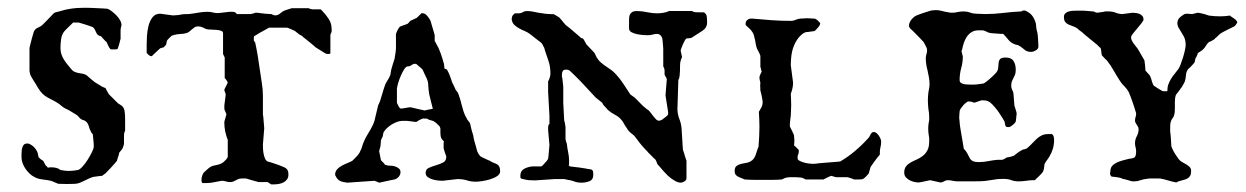

<svg xmlns="http://www.w3.org/2000/svg" viewBox="-20 -467 3218 496"><path d="M35.6 -69.3Q35.6 -73.7 36.1 -78.4Q36.6 -83 38.1 -87.2Q39.6 -91.3 42.2 -93.8Q44.9 -96.2 49.3 -96.2H53.2Q61.5 -93.3 67.6 -87.2Q73.7 -81.1 77.1 -72.8L79.6 -61Q80.6 -60.1 82.8 -57.9Q85 -55.7 86.4 -54.7L91.3 -51.8Q92.3 -50.8 94.7 -45.7Q97.2 -40.5 98.1 -39.6Q99.1 -39.1 101.1 -36.9Q103 -34.7 104 -33.7Q106.4 -34.7 109.1 -34.7Q111.8 -34.7 114.3 -34.7Q119.6 -34.7 125.7 -33.2Q131.8 -31.7 136.2 -27.8Q141.6 -26.9 147 -26.1Q152.3 -25.4 158.2 -25.4Q163.6 -25.4 169.4 -26.1Q175.3 -26.9 181.2 -27.8Q186 -28.8 193.1 -36.6Q200.2 -44.4 206.5 -54.4Q212.9 -64.5 217.5 -74Q222.2 -83.5 222.2 -87.9V-93.8Q222.2 -95.7 221.7 -99.9Q221.2 -104 220.9 -108.4Q220.7 -112.8 220.2 -116Q219.7 -119.1 219.7 -120.1Q218.8 -120.6 216.3 -124.3Q213.9 -127.9 213.9 -129.4Q211.9 -132.3 210.9 -136.2Q210 -140.1 208.5 -143.8Q207 -147.5 204.8 -150.4Q202.6 -153.3 198.7 -155.3Q197.8 -156.2 194.1 -157.2Q190.4 -158.2 190.4 -158.7Q189.5 -158.7 185.5 -162.6Q181.6 -166.5 181.2 -167.5Q180.2 -168.5 177.7 -170.2Q175.3 -171.9 172.4 -173.6Q169.4 -175.3 167 -176.8Q164.6 -178.2 163.1 -179.2Q162.6 -179.7 159.9 -181.2Q157.2 -182.6 154.3 -184.1Q151.4 -185.5 148.7 -186.8Q146 -188 145.5 -188.5Q144 -189.5 139.2 -193.1Q134.3 -196.8 133.8 -197.8Q123.5 -204.6 116 -208.3Q108.4 -211.9 102.1 -215.6Q95.7 -219.2 89.8 -224.9Q84 -230.5 77.1 -241.7Q75.7 -244.6 72.8 -249.3Q69.8 -253.9 66.9 -258.5Q64 -263.2 61.8 -267.1Q59.6 -271 59.1 -272Q58.6 -272.9 57.4 -277.3Q56.2 -281.7 56.2 -283.7V-342.8Q56.2 -343.3 57.1 -347.4Q58.1 -351.6 59.6 -357.4Q61 -363.3 62.7 -369.1Q64.5 -375 65.4 -378.4Q66.9 -385.3 69.1 -388.4Q71.3 -391.6 74.2 -393.6Q77.1 -395.5 80.8 -397Q84.5 -398.4 88.9 -401.9Q90.3 -403.3 94.7 -407.7Q99.1 -412.1 104 -417.2Q108.9 -422.4 113.3 -426.8Q117.7 -431.2 118.7 -432.6Q121.6 -435.1 127.9 -436.3Q134.3 -437.5 136.2 -438.5Q150.9 -442.9 164.6 -444.8Q178.2 -446.8 193.8 -446.8H208Q210.9 -446.8 218 -446.5Q225.1 -446.3 232.9 -445.8Q240.7 -445.3 247.8 -445.1Q254.9 -444.8 257.8 -444.3Q262.2 -442.9 268.3 -438.2Q274.4 -433.6 280.3 -427.7Q286.1 -421.9 290 -415Q293.9 -408.2 293.9 -401.9Q293.5 -401.4 292.5 -396.5Q291.5 -391.6 291.5 -390.1V-366.7Q291 -365.7 290.3 -362.5Q289.6 -359.4 288.6 -355.5Q287.6 -351.6 286.4 -347.9Q285.2 -344.2 284.7 -342.8Q284.2 -340.3 282 -339.8Q279.8 -339.4 277.3 -339.4H267.1Q264.6 -340.3 262.9 -343Q261.2 -345.7 259.8 -348.6Q258.3 -351.6 257.3 -354.2Q256.3 -356.9 255.4 -358.4Q254.4 -358.9 252.4 -360.8Q250.5 -362.8 248.3 -365.2Q246.1 -367.7 243.9 -369.9Q241.7 -372.1 240.7 -373.5Q240.2 -373.5 237.5 -374.3Q234.9 -375 234.4 -376Q231.4 -377.4 230 -380.1Q228.5 -382.8 227.3 -385.7Q226.1 -388.7 224.4 -391.6Q222.7 -394.5 219.7 -397Q217.8 -397.5 212.9 -399.4Q208 -401.4 202.1 -403.1Q196.3 -404.8 190.9 -406.5Q185.5 -408.2 183.6 -408.7H168.9Q167.5 -407.2 164.1 -404.1Q160.6 -400.9 156.7 -397Q152.8 -393.1 149.7 -389.9Q146.5 -386.7 145.5 -385.3Q139.2 -377 137.7 -364.7Q136.2 -352.5 136.2 -342.8Q136.2 -334.5 138.4 -327.6Q140.6 -320.8 144.3 -314.5Q147.9 -308.1 152.8 -302.2Q157.7 -296.4 163.1 -289.6Q167.5 -283.7 172.6 -281.5Q177.7 -279.3 183.3 -278.3Q189 -277.3 194.3 -276.4Q199.7 -275.4 204.6 -272Q205.1 -271.5 207.8 -269Q210.4 -266.6 213.4 -264.2Q216.3 -261.7 219 -259.5Q221.7 -257.3 222.2 -256.8Q223.1 -255.9 225.8 -254.2Q228.5 -252.4 231.4 -250.7Q234.4 -249 237.1 -247.3Q239.7 -245.6 240.7 -245.1Q241.7 -244.1 246.6 -241.9Q251.5 -239.7 252.9 -239.3Q252.9 -238.3 254.4 -235.8Q255.9 -233.4 261.2 -223.6L284.7 -200.2L293.9 -194.3Q300.8 -189 302 -179.2Q303.2 -169.4 303.2 -160.6V-129.4Q300.8 -125 300.5 -120.4Q300.3 -115.7 300.3 -111.3V-96.2Q300.3 -94.2 298.8 -89.8Q297.4 -85.4 296.9 -84.5Q296.9 -84 295.7 -82.3Q294.4 -80.6 293 -78.6Q291.5 -76.7 290 -75Q288.6 -73.2 288.1 -72.8Q287.6 -71.3 286.6 -66.4Q285.6 -61.5 284.7 -61L282.2 -51.8Q280.8 -49.8 276.6 -44.9Q272.5 -40 267.6 -34.9Q262.7 -29.8 258.5 -25.4Q254.4 -21 252.9 -19.5Q251.5 -18.1 248 -15.9Q244.6 -13.7 243.7 -12.7Q242.7 -12.7 239.7 -12.5Q236.8 -12.2 233.2 -11.7Q229.5 -11.2 226.3 -10.7Q223.1 -10.3 222.2 -10.3Q216.3 -8.8 210.4 -6.1Q204.6 -3.4 198.7 -0.5Q192.9 2.4 187 4.9Q181.2 7.3 174.8 7.8Q174.3 7.8 166 8.1Q157.7 8.3 152.3 8.3L130.4 7.8Q128.4 6.8 122.8 4.6Q117.2 2.4 115.7 1.5Q109.9 -0.5 103.8 -1.5Q97.7 -2.4 91.6 -3.2Q85.4 -3.9 79.6 -5.4Q73.7 -6.8 67.9 -10.3Q62 -13.2 56.2 -18.8Q50.3 -24.4 45.7 -31.2Q41 -38.1 38.3 -45.7Q35.6 -53.2 35.6 -60.1Z M604.5 -5.9Q599.1 -5.9 595.7 -4.4Q592.3 -2.9 589.1 -1.2Q585.9 0.5 582.5 2Q579.1 3.4 574.2 3.4Q568.8 3.4 563.7 1.7Q558.6 0 552.7 0Q541.5 2 532.2 3.9Q522.9 5.9 513.2 5.9H502.9Q501 3.4 500.7 1.7Q500.5 0 500.5 -2.4Q500.5 -6.8 502 -12Q503.4 -17.1 505.9 -20.5Q506.3 -21 508.1 -22.7Q509.8 -24.4 511.7 -26.1Q513.7 -27.8 515.6 -29.5Q517.6 -31.2 518.6 -32.2Q524.4 -37.1 529.8 -38.6Q535.2 -40 540.8 -41Q546.4 -42 552.2 -44.9Q558.1 -47.9 564.9 -55.7Q565.4 -56.6 566.9 -58.8Q568.4 -61 568.4 -61.5V-105.5Q564.5 -115.2 562 -126.5Q559.6 -137.7 559.6 -147.9V-152.8L564.9 -171.4Q564.9 -171.9 564.2 -173.8Q563.5 -175.8 562.3 -178.2Q561 -180.7 560.3 -182.9Q559.6 -185.1 559.6 -186V-195.3L563 -221.2Q563 -225.6 561.3 -228.8Q559.6 -231.9 559.6 -235.8L568.4 -253.4Q568.4 -254.4 565.4 -259.3Q562.5 -264.2 560.5 -265.1V-318.4L556.2 -327.6V-380.9Q556.2 -385.7 551 -387.5Q545.9 -389.2 538.8 -389.9Q531.7 -390.6 524.2 -390.6Q516.6 -390.6 512.2 -392.1Q511.2 -392.6 504.4 -395.8Q497.6 -398.9 492.2 -398.9Q486.3 -398.9 482.7 -396.5Q479 -394 475.6 -390.9Q472.2 -387.7 468.3 -384.8Q464.4 -381.8 459 -380.9Q458 -380.4 454.1 -379.9Q450.2 -379.4 445.8 -379.2Q441.4 -378.9 437.5 -378.4Q433.6 -377.9 433.1 -377.4Q432.1 -377.4 430.7 -377Q429.2 -376.5 427.7 -376L423.8 -375Q421.9 -373 417.2 -368.7Q412.6 -364.3 412.1 -363.3Q411.1 -361.8 410.2 -356.9Q409.2 -352.1 409.2 -351.6L402.8 -344.7L398.9 -343.8Q397.5 -343.3 396 -342.8Q394.5 -342.3 394 -342.3Q392.6 -341.3 389.6 -338.4Q386.7 -335.4 383.1 -332.3Q379.4 -329.1 376.5 -326.2Q373.5 -323.2 372.1 -321.8Q367.7 -321.8 364.5 -324.7Q361.3 -327.6 358.9 -330.1V-351.6Q358.9 -359.9 359.6 -373.3Q360.4 -386.7 363.5 -399.7Q366.7 -412.6 373.8 -422.1Q380.9 -431.6 394 -431.6L426.3 -427.2Q429.7 -427.2 435.1 -427.7Q440.4 -428.2 441.4 -428.2Q442.4 -428.2 447.3 -429.4Q452.1 -430.7 467.8 -430.7Q480 -432.1 492.2 -434.3Q504.4 -436.5 516.6 -436.5Q523.4 -436.5 529.8 -434.8Q536.1 -433.1 543.5 -433.1L573.2 -436.5H580.1Q583.5 -436.5 586.4 -435.5Q589.4 -434.6 591.8 -430.7H627.4Q627.9 -430.7 633.1 -431.9Q638.2 -433.1 639.2 -434.1H645Q647.9 -433.6 653.8 -432.9Q659.7 -432.1 665.3 -431.6Q670.9 -431.2 675.3 -430.9Q679.7 -430.7 680.7 -430.7L686.5 -428.2Q687.5 -427.7 688.5 -427.7Q689.5 -427.2 690.4 -427.2Q698.2 -427.2 703.9 -432.4Q709.5 -437.5 715.3 -439.9Q719.2 -440.9 726.1 -443.4Q732.9 -445.8 733.9 -445.8H777.8Q778.8 -444.8 782.2 -443.8Q785.6 -442.9 787.1 -442.9H808.1Q808.6 -442.9 810.3 -441.2Q812 -439.5 814.2 -437Q816.4 -434.6 818.6 -432.1Q820.8 -429.7 821.8 -428.2Q830.1 -418 833.5 -409.7Q836.9 -401.4 836.9 -386.7Q836.9 -385.7 835.7 -382.3Q834.5 -378.9 833.5 -377.4V-330.1Q833.5 -328.1 831.5 -327.9Q829.6 -327.6 828.1 -327.6Q825.2 -327.6 823.7 -327.9Q822.3 -328.1 818.8 -330.1L795.4 -344.7Q793.9 -346.2 789.3 -350.1Q784.7 -354 779.3 -358.4Q773.9 -362.8 769 -366.7Q764.2 -370.6 762.7 -371.6Q762.7 -372.6 758.8 -375Q754.9 -377.4 753.9 -377.4L742.2 -386.7Q740.7 -387.7 737.3 -389.2Q733.9 -390.6 730.7 -392.1Q727.5 -393.6 724.9 -394.5Q722.2 -395.5 721.7 -395.5H674.8Q673.8 -395 672.4 -394Q669.4 -392.1 668.9 -392.1Q666.5 -390.6 661.9 -388.2Q657.2 -385.7 652.6 -383.1Q647.9 -380.4 644 -377.9Q640.1 -375.5 639.2 -375Q636.7 -374 636.2 -372.6Q635.7 -371.1 635.7 -370.1V-363.3Q635.7 -361.8 637.2 -359.9Q638.2 -358.4 639.2 -357.4Q643.1 -339.4 645.8 -323Q648.4 -306.6 650.9 -289.1Q653.3 -271 656.2 -253.9Q659.2 -236.8 659.2 -218.8V-171.4Q659.7 -169.9 660.2 -164.8Q660.6 -159.7 661.1 -153.6Q661.6 -147.5 662.1 -142.1Q662.6 -136.7 662.6 -135.3L659.2 -93.8Q659.2 -89.8 659.4 -83.3Q659.7 -76.7 660.9 -70.1Q662.1 -63.5 664.6 -57.6Q667 -51.8 671.4 -49.8Q673.3 -49.3 678.5 -47.9Q683.6 -46.4 689.2 -44.4Q694.8 -42.5 699.7 -40.8Q704.6 -39.1 706.5 -38.1Q716.3 -34.7 720.7 -30.5Q725.1 -26.4 725.1 -16.1Q725.1 -8.8 721.7 -3.9Q718.3 1 712.9 3.9Q707.5 6.8 700.9 8.1Q694.3 9.3 688 9.3H680.7L671.4 3.4H648.4Q647 2.9 642.1 1.7Q637.2 0.5 631.6 -1.2Q626 -2.9 621.3 -4.2Q616.7 -5.4 615.7 -5.9Z M1132.8 -64Q1132.3 -64.5 1131.3 -67.1Q1130.4 -69.8 1129.4 -72.8Q1128.4 -75.7 1127.7 -78.1Q1127 -80.6 1127 -81.1Q1126 -82.5 1126 -85.2Q1126 -87.9 1126 -91.3Q1126 -94.2 1126 -97.2Q1126 -100.1 1127 -101.6Q1120.1 -107.9 1118.9 -113Q1117.7 -118.2 1117.7 -125V-135.3Q1117.7 -136.2 1116.7 -138.2Q1115.7 -140.1 1115.2 -141.1Q1113.8 -142.1 1109.6 -146.5Q1105.5 -150.9 1103 -151.9Q1099.1 -155.3 1093.3 -156.2Q1087.4 -157.2 1083 -160.6Q1082 -160.6 1078.4 -160.6Q1074.7 -160.6 1073.7 -161.1Q1070.3 -160.2 1065.7 -158Q1061 -155.8 1060.1 -154.8L1055.2 -151.9L1031.2 -154.8H1019.5Q1013.2 -154.8 1006.3 -152.3Q999.5 -149.9 992.9 -146Q986.3 -142.1 980.7 -137Q975.1 -131.8 971.7 -126.5Q970.7 -125.5 969.7 -120.6Q968.8 -115.7 968.8 -114.7Q967.8 -111.8 965.8 -108.6Q963.9 -105.5 963.9 -101.6L962.9 -89.4L959.5 -76.7L963.9 -54.2Q963.9 -53.2 965.3 -51.8Q966.8 -50.3 968.8 -48.3Q974.1 -43 974.1 -42Q974.1 -41.5 975.8 -41Q977.5 -40.5 979.5 -40Q981.4 -39.6 983.4 -39.3Q985.4 -39.1 985.8 -39.1Q988.8 -39.1 993.7 -38.6Q998.5 -38.1 1003.2 -36.1Q1007.8 -34.2 1011.2 -31Q1014.6 -27.8 1014.6 -22Q1014.6 -16.1 1010.3 -10.7Q1005.9 -5.4 999.5 -3.4Q997.1 -2.9 991.7 -2Q986.3 -1 980 0.5Q973.6 2 967.8 3.2Q961.9 4.4 959.5 4.9L947.8 0L877 4.9Q870.6 3.9 866 2.9Q861.3 2 857.7 0Q854 -2 851.3 -5.4Q848.6 -8.8 845.7 -15.1Q845.7 -23.9 850.8 -29.5Q856 -35.2 863.3 -39.1Q870.6 -43 878.4 -46.1Q886.2 -49.3 891.1 -52.2Q891.1 -53.2 892.3 -54Q893.6 -54.7 894.5 -55.7Q898.9 -60.1 904.1 -65.9Q909.2 -71.8 911.6 -78.6Q912.1 -79.1 913.1 -81.5Q914.1 -84 915 -86.9Q916 -89.8 916.7 -92.3Q917.5 -94.7 917.5 -95.2Q922.9 -109.4 930.2 -120.8Q937.5 -132.3 942.9 -143.6Q943.4 -144 944.3 -146.5Q945.3 -148.9 946.3 -151.9Q947.3 -154.8 948 -157.2Q948.7 -159.7 948.7 -160.6L957 -195.3Q957.5 -195.8 958.5 -198Q959.5 -200.2 960.4 -202.6Q961.4 -205.1 962.2 -207Q962.9 -209 962.9 -209.5L971.7 -238.3Q974.6 -249 979.2 -256.1Q983.9 -263.2 988.3 -272.9L990.7 -287.1Q991.7 -289.1 992.7 -293.7Q993.7 -298.3 994.1 -298.8L999.5 -315.9Q999.5 -317.9 1000.2 -321.3Q1001 -324.7 1001.5 -328.6Q1002 -332.5 1002.4 -336.2Q1002.9 -339.8 1002.9 -341.3V-378.4Q1002.9 -379.9 1004.2 -382.8Q1005.4 -385.7 1006.8 -388.9Q1008.3 -392.1 1010.3 -394.8Q1012.2 -397.5 1014.6 -398.9L1031.2 -404.8Q1032.7 -404.8 1035.9 -408.4Q1039.1 -412.1 1040 -413.1L1056.6 -420.9L1069.3 -433.1Q1077.6 -433.1 1083.3 -426.5Q1088.9 -419.9 1092.3 -413.1Q1092.8 -410.6 1094.5 -405.3Q1096.2 -399.9 1097.9 -393.8Q1099.6 -387.7 1101.3 -382.3Q1103 -377 1103 -375V-360.8Q1104 -359.9 1105 -357.9Q1106 -356 1106.4 -355Q1113.3 -343.8 1118.2 -329.8Q1123 -315.9 1127 -301.8Q1127.9 -292 1128.2 -290.5Q1128.4 -289.1 1129.4 -289.1Q1133.8 -289.1 1136 -284.9Q1138.2 -280.8 1140.6 -275.4L1146.5 -259.3Q1146.5 -257.8 1147.9 -254.6Q1149.4 -251.5 1151.4 -247.6Q1153.3 -243.7 1155 -240Q1156.7 -236.3 1157.2 -234.9Q1157.7 -234.4 1160.6 -230.5Q1162.1 -228.5 1163.1 -227.1Q1163.6 -226.1 1165 -221.9Q1166.5 -217.8 1168 -212.9Q1169.4 -208 1170.7 -203.9Q1171.9 -199.7 1171.9 -198.7Q1174.3 -189 1177.5 -179Q1180.7 -168.9 1186 -160.6Q1186 -159.2 1189.9 -154.5Q1193.8 -149.9 1194.3 -148.4L1197.3 -135.3Q1199.2 -127 1201.2 -121.6Q1203.1 -116.2 1203.6 -110.8Q1203.6 -109.4 1204.8 -105Q1206.1 -100.6 1207.5 -95.5Q1209 -90.3 1210.2 -86.2Q1211.4 -82 1211.4 -81.1Q1212.4 -75.7 1216.3 -69.3Q1220.2 -63 1224.1 -61.5Q1224.6 -61 1227.8 -59.6Q1231 -58.1 1234.6 -56.4Q1238.3 -54.7 1241.5 -53.2Q1244.6 -51.8 1245.1 -51.8Q1251 -47.9 1256.1 -46.1Q1261.2 -44.4 1264.6 -42.2Q1268.1 -40 1270 -36.1Q1272 -32.2 1272 -24.4Q1272 -17.1 1264.2 -12Q1256.3 -6.8 1245.8 -3.7Q1235.4 -0.5 1224.9 1Q1214.4 2.4 1209.5 2.4Q1196.8 2.4 1186.3 -1Q1175.8 -4.4 1161.6 -4.4L1123.5 0Q1118.7 0 1111.3 -0.7Q1104 -1.5 1096.9 -3.7Q1089.8 -5.9 1084.7 -9.8Q1079.6 -13.7 1079.6 -20.5Q1079.6 -29.8 1087.9 -33.4Q1096.2 -37.1 1106.2 -40Q1116.2 -43 1124.5 -47.1Q1132.8 -51.3 1132.8 -61.5ZM1040 -189.9Q1040.5 -189.9 1043.7 -189.2Q1046.9 -188.5 1051 -187.5Q1055.2 -186.5 1059.3 -185.5Q1063.5 -184.6 1065.9 -184.1L1077.1 -181.6Q1077.6 -182.1 1081.1 -182.6Q1084.5 -183.1 1088.4 -184.1L1098.1 -186L1088.9 -223.1Q1087.9 -227.5 1087.2 -235.1Q1086.4 -242.7 1086.4 -245.1Q1086.4 -251.5 1085.2 -256.1Q1084 -260.7 1082 -265.1Q1080.1 -269.5 1077.6 -274.2Q1075.2 -278.8 1072.8 -284.7Q1071.8 -288.1 1066.2 -292.5Q1060.5 -296.9 1056.6 -300.8Q1055.2 -302.2 1051.8 -302.2Q1047.4 -302.2 1043 -298.8Q1038.6 -295.4 1033.2 -295.4Q1028.8 -295.4 1024.2 -288.1Q1019.5 -280.8 1015.4 -271.2Q1011.2 -261.7 1008.5 -252.2Q1005.9 -242.7 1005.4 -238.3V-201.2Q1006.3 -199.7 1008.3 -195.3Q1010.3 -190.9 1011.2 -189.9Q1012.2 -189 1013.2 -187.7Q1014.2 -186.5 1016.1 -186.5Q1017.1 -186.5 1020.8 -187Q1024.4 -187.5 1028.3 -188.2Q1032.2 -189 1035.6 -189.5Q1039.1 -189.9 1040 -189.9Z M1362.3 -1Q1353.5 -1 1347.2 -1.5Q1340.8 -2 1331.1 -4.4Q1325.7 -5.4 1325 -6.8Q1324.2 -8.3 1324.2 -12.7Q1324.2 -25.4 1334 -30.8Q1343.8 -36.1 1355 -37.1H1378.4Q1379.4 -37.1 1383.8 -41.7Q1388.2 -46.4 1390.1 -48.8Q1391.6 -49.8 1393.8 -53.2Q1396 -56.6 1396 -57.6Q1396.5 -59.6 1397 -64.7Q1397.5 -69.8 1397.9 -75.4Q1398.4 -81.1 1398.9 -85.9Q1399.4 -90.8 1399.4 -92.8L1396 -130.9V-137.7Q1396 -140.1 1396.5 -142.6Q1397 -145 1399.4 -147V-168L1396 -229V-256.8Q1397.5 -258.8 1399.7 -265.1Q1401.9 -271.5 1401.9 -276.9Q1401.9 -293.9 1397.5 -307.9Q1393.1 -321.8 1387.7 -336.9Q1387.7 -337.9 1386.5 -341.8Q1385.3 -345.7 1384.3 -346.2Q1382.3 -350.6 1381.1 -352.8Q1379.9 -355 1376 -358.4Q1374.5 -359.4 1370.8 -362.1Q1367.2 -364.7 1363 -368.2Q1358.9 -371.6 1354.7 -374.8Q1350.6 -377.9 1348.6 -379.4Q1342.8 -383.8 1335.2 -387Q1327.6 -390.1 1320.6 -394Q1313.5 -397.9 1308.1 -403.3Q1302.7 -408.7 1301.8 -418Q1301.8 -418.9 1302.5 -422.1Q1303.2 -425.3 1304.2 -426.8Q1304.7 -427.7 1306.9 -429.7Q1309.1 -431.6 1310.1 -432.6H1321.8Q1327.1 -433.1 1331.3 -435.8Q1335.4 -438.5 1341.3 -438.5Q1351.6 -438.5 1361.6 -436Q1371.6 -433.6 1381.8 -432.6Q1382.8 -432.1 1387.2 -431.6Q1391.6 -431.2 1396.5 -430.9Q1401.4 -430.7 1405.8 -430.4Q1410.2 -430.2 1411.1 -430.2Q1412.1 -429.2 1418 -426Q1423.8 -422.9 1425.8 -420.9L1440.9 -402.8Q1451.2 -395 1460.7 -386.7Q1470.2 -378.4 1480 -370.1Q1480 -369.1 1482.4 -368.4Q1484.9 -367.7 1485.8 -367.7Q1486.3 -366.7 1487.3 -365.7Q1488.3 -364.7 1488.3 -364.3L1495.1 -352.1L1515.1 -331.1Q1516.1 -330.1 1518.3 -325.2Q1520.5 -320.3 1521 -319.3Q1526.4 -310.5 1532.7 -305.2Q1539.1 -299.8 1545.7 -295.4Q1552.2 -291 1558.8 -286.4Q1565.4 -281.7 1571.8 -274.4Q1583 -262.2 1590.3 -250.5Q1597.7 -238.8 1607.4 -224.6Q1607.4 -223.6 1608.6 -222.9Q1609.9 -222.2 1610.8 -221.2L1619.1 -215.3Q1620.6 -214.4 1624.3 -210.4Q1627.9 -206.5 1632.3 -202.1Q1636.7 -197.8 1640.6 -193.8Q1644.5 -189.9 1646 -189.5Q1647 -188 1650.4 -185.5Q1653.8 -183.1 1654.8 -182.6Q1657.7 -180.2 1661.1 -175.5Q1664.6 -170.9 1668 -166.5Q1671.4 -162.1 1674.8 -158.7Q1678.2 -155.3 1681.6 -155.3Q1687 -155.3 1691.2 -158.4Q1695.3 -161.6 1699.2 -164.6Q1704.6 -168.5 1705.3 -170.2Q1706.1 -171.9 1706.1 -176.8L1699.2 -220.7L1702.6 -262.7Q1702.6 -263.2 1701.7 -265.1Q1700.7 -267.1 1699.5 -269Q1698.2 -271 1697.5 -272.7Q1696.8 -274.4 1696.8 -274.4V-286.1Q1696.8 -287.6 1695.6 -291Q1694.3 -294.4 1693.4 -295.4V-340.3Q1693.4 -341.8 1693.1 -345.7Q1692.9 -349.6 1692.4 -354Q1691.9 -358.4 1691.7 -362.3Q1691.4 -366.2 1690.9 -367.7Q1689.9 -372.1 1686.3 -375.7Q1682.6 -379.4 1677.2 -379.4Q1671.9 -379.4 1666 -377.7Q1660.2 -376 1653.8 -376Q1650.4 -376 1642.3 -376.5Q1634.3 -377 1626 -378.7Q1617.7 -380.4 1611.3 -383.8Q1605 -387.2 1605 -393.6V-408.7Q1605 -414.6 1605.2 -420.2Q1605.5 -425.8 1607.4 -429.7Q1609.4 -433.6 1613.5 -436Q1617.7 -438.5 1625 -438.5Q1638.2 -438.5 1651.6 -435.5Q1665 -432.6 1677.2 -432.6Q1684.1 -432.6 1692.9 -433.8Q1701.7 -435.1 1708.5 -438.5H1767.6Q1771.5 -436 1776.4 -435.5Q1781.2 -435.1 1786.6 -435.1H1798.3Q1804.7 -431.6 1805.7 -425Q1806.6 -418.5 1806.6 -411.6V-408.7Q1806.6 -395.5 1794.9 -387.7L1767.6 -370.1Q1767.6 -369.6 1765.6 -369.1Q1763.7 -368.7 1761.2 -368.4Q1758.8 -368.2 1756.3 -367.9Q1753.9 -367.7 1753.4 -367.7Q1751.5 -366.7 1749 -362.3Q1746.6 -357.9 1744.1 -352.3Q1741.7 -346.7 1740 -342Q1738.3 -337.4 1738.3 -336.4L1741.7 -320.8Q1741.7 -320.3 1741.7 -318.6Q1741.7 -316.9 1740.7 -316.9Q1740.7 -315.9 1739.5 -313.5Q1738.3 -311 1738.3 -310.1Q1736.8 -304.7 1736.8 -297.9Q1736.8 -291 1736.6 -283.9Q1736.3 -276.9 1735.6 -270.5Q1734.9 -264.2 1732.4 -260.3L1730 -184.1Q1730.5 -170.9 1735.1 -159.4Q1739.7 -147.9 1740.7 -135.3L1744.1 -81.1Q1745.1 -76.7 1747.1 -71.8Q1749.5 -62.5 1753.4 -51.8V-6.8Q1753.4 -1.5 1748 1.7Q1742.7 4.9 1738.3 4.9Q1732.9 4.9 1727.1 2Q1721.2 -1 1715.3 -5.1Q1709.5 -9.3 1704.6 -13.9Q1699.7 -18.6 1696.8 -22Q1695.3 -23.4 1692.6 -26.6Q1689.9 -29.8 1687 -33.2Q1684.1 -36.6 1681.6 -39.3Q1679.2 -42 1678.2 -43Q1678.2 -43.9 1676 -49.1Q1673.8 -54.2 1673.3 -54.7Q1672.4 -55.2 1669.2 -58.3Q1666 -61.5 1662.4 -65.2Q1658.7 -68.8 1655.5 -72Q1652.3 -75.2 1651.9 -76.2Q1636.7 -91.3 1625 -107.9Q1619.6 -116.2 1613.3 -120.6Q1606.9 -125 1601.6 -131.8Q1601.6 -132.8 1599.1 -136.2Q1596.7 -139.6 1595.7 -141.1Q1595.2 -141.6 1594 -143.8Q1592.8 -146 1591.3 -148.4Q1589.8 -150.9 1588.6 -153.1Q1587.4 -155.3 1586.9 -155.3Q1580.1 -164.6 1569.3 -170.2Q1558.6 -175.8 1550.8 -182.6L1542.5 -191.9Q1541.5 -192.4 1538.8 -196Q1536.1 -199.7 1536.1 -201.2L1518.6 -215.3L1480 -256.8Q1478 -258.8 1473.9 -262.9Q1469.7 -267.1 1465.3 -271.5Q1460.9 -275.9 1457.3 -279.3Q1453.6 -282.7 1452.6 -283.7Q1450.2 -285.6 1448 -286.4Q1445.8 -287.1 1441.9 -287.1Q1436 -287.1 1433.8 -283.4Q1431.6 -279.8 1431.6 -274.4Q1431.6 -273.4 1431.6 -269.8Q1431.6 -266.1 1432.6 -266.1L1435.1 -242.7V-201.2L1437.5 -155.3Q1438 -155.3 1438.5 -152.8Q1439 -150.4 1439.5 -147.5Q1439.9 -144.5 1440.4 -141.8Q1440.9 -139.2 1440.9 -138.7V-107.9Q1440.9 -107.4 1442.1 -102.3Q1443.4 -97.2 1444.3 -96.2Q1445.3 -85 1447.8 -73.5Q1450.2 -62 1450.2 -50.8Q1450.2 -48.3 1450.2 -45.2Q1450.2 -42 1449.2 -39.6L1452.6 -37.1Q1455.6 -36.6 1462.4 -35.9Q1469.2 -35.2 1476.8 -34.2Q1484.4 -33.2 1491 -32Q1497.6 -30.8 1500 -30.3Q1508.8 -29.8 1510.7 -26.9Q1512.7 -23.9 1512.7 -16.1Q1512.7 -2.9 1502.9 1Q1493.2 4.9 1482.4 4.9Q1477.1 4.9 1473.4 4.4Q1469.7 3.9 1466.8 2.9Q1463.9 2 1460.7 0.7Q1457.5 -0.5 1452.6 -1.5Q1450.2 -1.5 1444.6 -2.9Q1439 -4.4 1437.5 -4.4H1413.1Z M1877.9 -25.4Q1877.9 -34.2 1882.3 -37.8Q1886.7 -41.5 1893.1 -43.2Q1899.4 -44.9 1906.2 -45.9Q1913.1 -46.9 1918.5 -49.8Q1923.8 -52.7 1927 -57.1Q1930.2 -61.5 1932.1 -66.7Q1934.1 -71.8 1935.5 -77.1Q1937 -82.5 1939.5 -87.9Q1940.4 -101.1 1941.2 -114Q1941.9 -127 1941.9 -140.1Q1941.9 -149.9 1941.4 -159.2Q1940.9 -168.5 1940.4 -178.2Q1943.4 -182.6 1946.8 -189.2Q1950.2 -195.8 1950.2 -203.6Q1950.2 -205.1 1949.5 -209.5Q1948.7 -213.9 1947.8 -218.8Q1946.8 -223.6 1945.8 -227.8Q1944.8 -231.9 1944.3 -232.9Q1944.3 -233.9 1944.1 -238.5Q1943.8 -243.2 1943.8 -247.6Q1943.8 -249.5 1944.1 -251Q1944.3 -252.4 1944.3 -253.4Q1944.3 -254.4 1943.1 -258.5Q1941.9 -262.7 1941.9 -267.6Q1941.9 -269 1943.8 -273.9Q1945.8 -278.8 1947.8 -282.2Q1946.8 -283.2 1946 -288.1Q1945.3 -293 1944.3 -293.9V-322.8Q1944.3 -323.7 1943.1 -326.4Q1941.9 -329.1 1940.4 -332Q1939 -335 1937.7 -337.4Q1936.5 -339.8 1936 -340.3Q1933.6 -346.2 1932.6 -352.3Q1931.6 -358.4 1930.4 -364.3Q1929.2 -370.1 1927.5 -376Q1925.8 -381.8 1921.9 -386.7Q1920.4 -389.2 1914.8 -394.5Q1909.2 -399.9 1907.2 -401.4Q1906.2 -401.9 1906.2 -403.6Q1906.2 -405.3 1906.2 -406.2Q1906.2 -411.6 1910.4 -415.3Q1914.6 -418.9 1919.9 -418.9H1924.3Q1949.7 -416.5 1973.6 -414.8Q1997.6 -413.1 2023.9 -413.1Q2029.3 -413.1 2034.7 -415.5Q2040 -418 2046.9 -418.9L2065.4 -419.9L2084 -418.9Q2085.9 -418.9 2090.1 -416Q2094.2 -413.1 2095.7 -410.6L2099.1 -407.2Q2099.1 -406.2 2097.9 -403.1Q2096.7 -399.9 2095.7 -398.9Q2093.8 -396.5 2089.8 -392.1Q2085.9 -387.7 2084 -386.7Q2083 -386.7 2080.1 -386.2Q2077.1 -385.7 2073.7 -385.3Q2070.3 -384.8 2067.4 -384.5Q2064.5 -384.3 2063.5 -384.3Q2056.6 -382.8 2050.3 -377.2Q2043.9 -371.6 2039.1 -364.3Q2034.2 -356.9 2031 -348.9Q2027.8 -340.8 2026.4 -334.5Q2024.4 -325.7 2023.7 -316.4Q2022.9 -307.1 2022.9 -298.3L2028.8 -253.4Q2028.8 -245.6 2027.1 -238.5Q2025.4 -231.4 2022.9 -224.6Q2022.9 -221.7 2023.4 -213.6Q2023.9 -205.6 2023.9 -196.8Q2023.9 -188 2023.4 -180.2Q2022.9 -172.4 2022.9 -168.9Q2022.9 -168.5 2022.5 -165.5Q2022 -162.6 2021.7 -159.2Q2021.5 -155.8 2021 -152.6Q2020.5 -149.4 2020.5 -148.4V-140.1Q2021 -139.2 2022.7 -136Q2024.4 -132.8 2026.1 -128.9Q2027.8 -125 2029.5 -121.6Q2031.2 -118.2 2031.2 -116.7Q2031.2 -114.7 2031.7 -110.8Q2032.2 -106.9 2032.2 -103Q2032.2 -98.6 2031.7 -95.5Q2031.2 -92.3 2031.2 -91.3Q2033.7 -89.8 2038.1 -85.2Q2042.5 -80.6 2043.5 -79.6V-75.2Q2043.5 -72.8 2043 -70.8Q2042.5 -68.8 2041.5 -66.9Q2040.5 -64.5 2040.5 -62.5Q2040.5 -60.5 2040.5 -58.1Q2040.5 -54.2 2045.2 -51.8Q2049.8 -49.3 2056.2 -47.4Q2062.5 -45.4 2068.6 -44.7Q2074.7 -43.9 2077.1 -43.9H2084Q2087.4 -44.4 2097.2 -45.4Q2106.9 -46.4 2117.4 -47.1Q2127.9 -47.9 2137.5 -48.6Q2147 -49.3 2150.4 -49.8Q2171.4 -62 2189.9 -77.9Q2208.5 -93.8 2224.1 -111.3Q2225.6 -112.8 2226.8 -115.5Q2228 -118.2 2229.2 -120.4Q2230.5 -122.6 2232.4 -124.3Q2234.4 -126 2237.8 -126Q2240.7 -126 2244.1 -123.3Q2247.6 -120.6 2250.2 -116.7Q2252.9 -112.8 2254.6 -108.6Q2256.3 -104.5 2256.3 -101.6Q2256.3 -93.3 2254.6 -86.9Q2252.9 -80.6 2252.9 -72.8V-67.4Q2251.5 -65.9 2247.8 -61.5Q2244.1 -57.1 2240.5 -52Q2236.8 -46.9 2233.6 -42.2Q2230.5 -37.6 2229 -35.6L2224.1 -18.6Q2223.1 -17.6 2218.8 -12.7Q2214.4 -7.8 2212.4 -6.8Q2210 -4.4 2206.8 -3.9Q2203.6 -3.4 2200.2 -3.4H2186Q2185.5 -3.9 2183.1 -4.9Q2180.7 -5.9 2177.7 -6.8Q2174.8 -7.8 2172.1 -8.5Q2169.4 -9.3 2168.5 -9.3H2139.6Q2138.2 -9.3 2133.3 -11Q2128.4 -12.7 2127.9 -12.7Q2127 -12.7 2123.8 -11.5Q2120.6 -10.3 2119.1 -9.3Q2117.2 -8.3 2113 -6.3Q2108.9 -4.4 2107.4 -3.4H2061Q2054.7 -7.8 2047.4 -8.5Q2040 -9.3 2033.2 -9.3H2022.9Q2017.6 -9.3 2012.2 -8.3Q2006.8 -7.3 2000 -3.4Q1988.3 -2.4 1976.3 -2.4Q1964.4 -2.4 1952.1 -2.4Q1939.9 -2.4 1928 -2.4Q1916 -2.4 1903.8 -3.4L1889.6 -9.3Q1883.8 -11.7 1880.9 -15.1Q1877.9 -18.6 1877.9 -25.4Z M2315.9 -21Q2315.9 -31.2 2320.8 -37.4Q2325.7 -43.5 2332.8 -47.4Q2339.8 -51.3 2348.1 -54.9Q2356.4 -58.6 2363.5 -64Q2370.6 -69.3 2375.5 -78.1Q2380.4 -86.9 2380.4 -101.6Q2380.4 -105.5 2380.4 -109.1Q2380.4 -112.8 2379.4 -116.7Q2377.9 -125.5 2377.9 -135.3Q2377.9 -143.1 2379.4 -151.4Q2380.4 -155.3 2380.4 -158.4Q2380.4 -161.6 2380.4 -165.5Q2380.4 -170.9 2379.9 -175.3Q2379.4 -179.7 2378.4 -185.1Q2377.9 -190.4 2377.4 -196.3Q2377 -202.1 2377 -208Q2377 -213.4 2377.4 -218.5Q2377.9 -223.6 2378.4 -229Q2379.4 -234.4 2380.4 -239.5Q2381.3 -244.6 2381.3 -250Q2381.3 -258.8 2379.6 -267.8Q2377.9 -276.9 2376 -285.6Q2374 -293 2372.8 -301Q2371.6 -309.1 2371.6 -316.9Q2371.6 -319.8 2372.1 -322.5Q2372.6 -325.2 2373.5 -327.6Q2375 -332.5 2375 -337.9Q2375 -338.4 2374.8 -338.6Q2374.5 -338.9 2374.5 -339.8V-341.3Q2374 -342.8 2372.8 -345.5Q2371.6 -348.1 2370.1 -350.8Q2368.7 -353.5 2367.4 -356Q2366.2 -358.4 2365.7 -358.9Q2363.8 -360.8 2358.9 -366Q2354 -371.1 2348.6 -376.7Q2343.3 -382.3 2338.1 -387.2Q2333 -392.1 2331.1 -393.6Q2330.6 -394.5 2329.3 -396.5Q2328.1 -398.4 2328.1 -399.4Q2328.1 -409.2 2335.4 -417.5Q2342.8 -425.8 2350.6 -428.2Q2354 -429.7 2359.6 -431.6Q2365.2 -433.6 2370.8 -435.3Q2376.5 -437 2380.9 -438.5Q2385.3 -439.9 2386.2 -439.9Q2387.2 -439.9 2391.1 -440.4Q2395 -440.9 2397 -440.9Q2403.8 -440.9 2409.9 -439.5Q2416 -438 2422.4 -436.5Q2426.3 -436 2430.7 -435.1Q2435.1 -434.1 2439.5 -434.1Q2443.8 -434.1 2447.3 -434.6Q2450.7 -435.1 2454.6 -436Q2458 -436.5 2461.4 -437Q2464.8 -437.5 2468.8 -437.5Q2478 -437.5 2485.8 -434.6Q2493.7 -431.6 2502 -431.6Q2502.4 -431.6 2505.4 -431.4Q2508.3 -431.2 2512 -431.2Q2515.6 -431.2 2519.3 -430.9Q2522.9 -430.7 2525.4 -430.7Q2548.8 -430.7 2572 -433.6Q2595.2 -436.5 2618.7 -437.5Q2621.1 -439.5 2622.8 -439.7Q2624.5 -439.9 2627.9 -439.9Q2640.6 -434.6 2647 -425.8Q2653.3 -417 2656.2 -405.3Q2656.2 -404.3 2656.5 -401.4Q2656.7 -398.4 2657.2 -395Q2657.7 -391.6 2658.2 -388.7Q2658.7 -385.7 2659.2 -385.3Q2659.2 -384.8 2659.7 -383.5Q2660.2 -382.3 2660.6 -378.2Q2661.1 -374 2661.6 -366.7Q2662.1 -359.4 2662.6 -347.2Q2662.6 -340.8 2656 -336.9Q2649.4 -333 2644 -333Q2638.7 -333 2635.3 -334Q2631.8 -335 2628.9 -336.9Q2626 -338.9 2623 -341.6Q2620.1 -344.2 2615.7 -347.2Q2615.2 -347.2 2613 -348.4Q2610.8 -349.6 2609.9 -350.6Q2609.4 -350.6 2605.5 -351.3Q2601.6 -352.1 2600.6 -353Q2590.8 -356.9 2585.2 -364Q2579.6 -371.1 2571.8 -379.4Q2569.3 -379.4 2564.2 -379.6Q2559.1 -379.9 2553 -380.4Q2546.9 -380.9 2541.5 -381.3Q2536.1 -381.8 2534.2 -382.8Q2533.2 -382.8 2528.3 -385.3Q2523.4 -387.7 2522 -387.7Q2521.5 -388.7 2516.4 -388.7Q2511.2 -388.7 2508.8 -388.7Q2499 -388.7 2492.2 -385.3Q2485.4 -381.8 2480.5 -376Q2475.6 -370.1 2472.4 -362.5Q2469.2 -355 2467.3 -347.2Q2467.3 -346.2 2466.1 -341.3Q2464.8 -336.4 2463.9 -334.5Q2463.9 -333.5 2464.6 -331.8Q2465.3 -330.1 2467.3 -320.8Q2467.3 -305.7 2463.1 -290.8Q2459 -275.9 2459 -260.3Q2459 -255.9 2461.9 -253.4Q2464.8 -251 2469 -250Q2473.1 -249 2477.8 -248.8Q2482.4 -248.5 2485.8 -248.5H2497.1Q2499.5 -248.5 2503.7 -249Q2507.8 -249.5 2511.7 -250Q2515.6 -250.5 2518.8 -251Q2522 -251.5 2522 -252Q2522.5 -252 2524.9 -253.7Q2527.3 -255.4 2530 -257.6Q2532.7 -259.8 2535.6 -262.2Q2538.6 -264.6 2540 -266.1Q2541.5 -267.6 2543.7 -269.5Q2545.9 -271.5 2548.1 -273.7Q2550.3 -275.9 2552 -277.8Q2553.7 -279.8 2554.2 -280.3Q2558.6 -286.1 2558.8 -293Q2559.1 -299.8 2559.8 -305.4Q2560.5 -311 2564 -314.7Q2567.4 -318.4 2578.1 -318.4Q2592.3 -318.4 2598.1 -309.6Q2604 -300.8 2604 -287.1Q2604 -278.8 2602.1 -273.9Q2600.1 -269 2597.9 -265.1Q2595.7 -261.2 2594 -256.8Q2592.3 -252.4 2592.3 -245.6Q2592.3 -239.3 2594.7 -235.1Q2597.2 -231 2598.1 -225.6L2600.6 -193.4Q2601.1 -192.9 2601.8 -190.4Q2602.5 -188 2603.5 -184.8Q2604.5 -181.6 2605.5 -178.5Q2606.4 -175.3 2606.4 -173.3Q2606 -170.9 2605.7 -167.5Q2605.5 -164.1 2605 -160.6Q2604.5 -156.7 2604 -152.8Q2603.5 -151.4 2601.6 -149.2Q2599.6 -147 2596.9 -144.8Q2594.2 -142.6 2591.3 -140.6Q2588.4 -138.7 2586.4 -138.7Q2584.5 -138.7 2581.5 -138.9Q2578.6 -139.2 2578.1 -141.1Q2577.1 -142.1 2576.2 -147Q2575.2 -151.9 2575.2 -152.8Q2572.8 -157.2 2568.8 -163.6Q2564.9 -169.9 2560.1 -177Q2555.2 -184.1 2549.3 -190.9Q2543.5 -197.8 2537.6 -202.6Q2532.2 -206.5 2526.1 -207.3Q2520 -208 2516.1 -208L2497.1 -201.7Q2496.1 -201.7 2492.4 -203.1Q2488.8 -204.6 2487.3 -204.6H2485.4Q2484.4 -204.6 2483.9 -204.8Q2483.4 -205.1 2482.4 -205.1Q2480 -205.1 2476.1 -202.1Q2472.2 -199.2 2468.5 -195.1Q2464.8 -190.9 2461.9 -186.5Q2459 -182.1 2459 -179.2Q2459 -178.2 2458.5 -173.1Q2458 -168 2458 -164.6Q2458 -163.6 2458 -161.6Q2458 -159.7 2458.5 -157.7Q2458.5 -155.8 2459 -152.8Q2459 -148.9 2460.4 -138.9Q2461.9 -128.9 2463.9 -117.9Q2465.8 -106.9 2467.5 -96.9Q2469.2 -86.9 2469.7 -83Q2476.6 -75.7 2479.5 -69.6Q2482.4 -63.5 2485.1 -58.6Q2487.8 -53.7 2492.9 -51Q2498 -48.3 2509.3 -48.3Q2521.5 -48.3 2533.4 -50.8Q2545.4 -53.2 2557.6 -54.2H2569.3Q2570.3 -54.2 2575 -56.6Q2579.6 -59.1 2580.6 -60.1L2592.3 -62.5Q2594.2 -63.5 2597.4 -64.2Q2600.6 -64.9 2600.6 -65.9Q2602.1 -66.9 2607.9 -71.5Q2613.8 -76.2 2615.7 -76.7Q2620.6 -80.6 2626 -81.3Q2631.3 -82 2635.3 -85.9Q2641.1 -90.8 2646.7 -96.9Q2652.3 -103 2658.2 -108.4Q2664.1 -113.8 2671.1 -117.2Q2678.2 -120.6 2687 -120.6H2697.3Q2701.2 -118.2 2702.1 -113.8Q2703.1 -109.4 2703.1 -105Q2703.1 -82.5 2690.9 -62.5Q2690.9 -62 2689.2 -59.6Q2687.5 -57.1 2685.3 -54.2Q2683.1 -51.3 2681.4 -48.6Q2679.7 -45.9 2679.2 -44.9Q2678.7 -44.4 2678.2 -42Q2677.7 -39.6 2677.5 -36.6Q2677.2 -33.7 2676.8 -31Q2676.3 -28.3 2675.8 -27.8Q2675.8 -26.9 2675 -24.9Q2674.3 -22.9 2673.3 -22Q2672.4 -20.5 2669.7 -17.6Q2667 -14.6 2663.6 -11.5Q2660.2 -8.3 2657.2 -5.4Q2654.3 -2.4 2653.3 -1.5H2648.9Q2640.1 -1.5 2631.3 0Q2621.1 1.5 2610.8 1.5Q2600.6 1.5 2592.3 -1.7Q2584 -4.9 2571.8 -4.9Q2569.3 -4.9 2564 -4.6Q2558.6 -4.4 2557.6 -4.4L2534.7 -1Q2523.9 1 2512.7 1.2Q2501.5 1.5 2490.2 1.5H2454.6Q2446.8 1.5 2440.9 0Q2435.1 -1.5 2428.2 -1.5Q2423.3 -1.5 2418.7 1.5Q2414.1 4.4 2409.7 4.4L2382.8 -1.5Q2382.3 -1.5 2378.9 -0.7Q2375.5 0 2371.1 1Q2366.7 2 2361.8 2.9Q2356.9 3.9 2354 4.4Q2348.1 4.4 2341.6 2.9Q2335 1.5 2329.3 -1.7Q2323.7 -4.9 2319.8 -9.5Q2315.9 -14.2 2315.9 -21Z M2963.4 -5.9Q2960.9 -5.9 2957.5 -5.9Q2954.1 -5.9 2950.9 -5.9Q2947.8 -5.9 2945.3 -5.6Q2942.9 -5.4 2942.4 -4.9Q2934.6 -4.4 2926.5 -1.5Q2918.5 1.5 2910.2 1.5H2905.3Q2904.3 1.5 2900.9 0.5Q2897.5 -0.5 2893.6 -1.7Q2889.6 -2.9 2885.7 -3.9Q2881.8 -4.9 2879.9 -4.9Q2879.9 -5.9 2875.7 -7.1Q2871.6 -8.3 2870.6 -8.3Q2869.6 -8.8 2866.9 -9Q2864.3 -9.3 2860.8 -9.8Q2857.4 -10.3 2854.7 -10.5Q2852.1 -10.7 2852.1 -10.7Q2847.7 -13.2 2847.7 -19.5Q2847.7 -21.5 2848.1 -22.9Q2848.6 -24.4 2848.6 -25.4Q2848.6 -33.7 2853.8 -39.1Q2858.9 -44.4 2866.2 -47.6Q2873.5 -50.8 2881.8 -53Q2890.1 -55.2 2896 -56.6Q2906.7 -57.6 2910.9 -60.5Q2915 -63.5 2915 -76.7Q2915 -81.5 2913.6 -86.4Q2912.1 -91.3 2912.1 -97.2Q2912.1 -106.4 2916.7 -115Q2921.4 -123.5 2921.4 -133.3Q2921.4 -136.7 2919.9 -139.4Q2918.5 -142.1 2916.7 -144.5Q2915 -147 2913.6 -149.7Q2912.1 -152.3 2912.1 -156.2Q2912.1 -160.2 2913.6 -164.6Q2915 -168.9 2915 -173.8V-174.8Q2914.6 -175.8 2914.6 -175.8Q2913.1 -181.2 2910.9 -188Q2908.7 -194.8 2906.2 -202.1Q2903.8 -209.5 2901.1 -216.3Q2898.4 -223.1 2896 -229Q2891.6 -237.3 2885 -243.7Q2878.4 -250 2874 -256.8Q2864.7 -271 2856.9 -284.9Q2849.1 -298.8 2839.4 -311Q2838.4 -311.5 2836.4 -313.5Q2834.5 -315.4 2832.5 -317.6Q2830.6 -319.8 2828.9 -321.5Q2827.1 -323.2 2826.7 -323.7Q2826.2 -324.7 2825.7 -327.6Q2825.2 -330.6 2825 -333.7Q2824.7 -336.9 2824.2 -339.6Q2823.7 -342.3 2823.2 -342.8Q2821.3 -344.2 2819.3 -346.2L2814 -351.6Q2812.5 -353 2807.1 -357.2Q2801.8 -361.3 2795.7 -366.5Q2789.6 -371.6 2783.9 -376.2Q2778.3 -380.9 2775.9 -383.3Q2774.9 -384.3 2770 -387.7Q2765.1 -391.1 2763.2 -393.6Q2757.3 -397.5 2751.2 -399.4Q2745.1 -401.4 2740 -403.8Q2734.9 -406.2 2731.7 -410.4Q2728.5 -414.6 2728.5 -423.3Q2728.5 -429.2 2732.2 -432.6Q2735.8 -436 2741.2 -437.5Q2746.6 -439 2753.2 -439.2Q2759.8 -439.5 2765.1 -439.5H2775.9Q2777.8 -439.5 2782.2 -439.2Q2786.6 -439 2791.5 -438.5Q2796.4 -438 2800.5 -437.7Q2804.7 -437.5 2805.7 -437.5Q2806.2 -436.5 2809.6 -435.3Q2813 -434.1 2814 -434.1Q2814.5 -434.1 2817.6 -434.6Q2820.8 -435.1 2824.5 -435.5Q2828.1 -436 2831.3 -436.5Q2834.5 -437 2835 -437.5H2844.2Q2854 -437.5 2862.5 -434.1Q2871.1 -430.7 2879.9 -430.7L2905.8 -434.1Q2910.2 -434.1 2915.3 -433.3Q2920.4 -432.6 2924.6 -430.7Q2928.7 -428.7 2931.4 -425.3Q2934.1 -421.9 2934.1 -416.5Q2934.1 -413.6 2929 -407.2Q2923.8 -400.9 2918 -393.8Q2912.1 -386.7 2907 -380.4Q2901.9 -374 2901.9 -370.6Q2901.9 -366.2 2904.1 -362.1Q2906.2 -357.9 2909.2 -353.8Q2912.1 -349.6 2915.3 -345.9Q2918.5 -342.3 2920.4 -338.9L2936.5 -311Q2936.5 -310.1 2937 -306.6Q2937.5 -303.2 2938 -298.8Q2938.5 -294.4 2938.7 -290.3Q2939 -286.1 2939 -284.7L2949.7 -272.9Q2952.6 -268.1 2953.9 -263.4Q2955.1 -258.8 2956.3 -254.9Q2957.5 -251 2959.2 -247.8Q2960.9 -244.6 2965.3 -242.7Q2966.3 -241.7 2969.2 -240Q2972.2 -238.3 2975.1 -236.3Q2978 -234.4 2980.5 -233.2Q2982.9 -231.9 2983.9 -231.4H2995.6Q2995.6 -241.7 2998.3 -249Q3001 -256.3 3004.9 -262.9Q3008.8 -269.5 3013.9 -275.6Q3019 -281.7 3024.4 -289.1Q3026.9 -292.5 3030 -300.8Q3033.2 -309.1 3036.1 -318.6Q3039.1 -328.1 3041 -337.2Q3043 -346.2 3043 -351.6Q3043 -364.7 3037.1 -374.8Q3031.2 -384.8 3024.4 -396Q3023.4 -397.5 3022.5 -400.9Q3021.5 -404.3 3021.5 -405.3Q3021.5 -413.6 3024.7 -418.2Q3027.8 -422.9 3034.2 -426.8Q3037.6 -429.7 3040.3 -430.7Q3043 -431.6 3046.4 -431.6L3059.6 -430.7Q3060.1 -430.7 3062.3 -431.2Q3064.5 -431.6 3066.9 -432.4Q3069.3 -433.1 3071.8 -433.6Q3074.2 -434.1 3074.7 -434.1Q3075.7 -434.1 3081.8 -432.9Q3087.9 -431.6 3090.8 -430.7Q3091.3 -430.7 3093 -430.2Q3094.7 -429.7 3097.2 -428.7L3103 -426.8Q3109.9 -425.8 3117.2 -425.3Q3124.5 -424.8 3131.3 -424.8Q3138.2 -424.8 3144.5 -425.3Q3150.9 -425.8 3157.7 -426.8Q3159.2 -424.8 3162.4 -422.9Q3165.5 -420.9 3168.7 -418.7Q3171.9 -416.5 3174.1 -413.8Q3176.3 -411.1 3176.3 -408.2Q3175.3 -407.2 3174.3 -405.8Q3172.4 -402.8 3171.9 -401.9L3169.4 -399.4Q3168 -398.4 3162.4 -395.8Q3156.7 -393.1 3150.4 -389.9Q3144 -386.7 3138.7 -383.8Q3133.3 -380.9 3132.3 -379.9Q3131.8 -379.9 3129.9 -377.9Q3127.9 -376 3125.7 -373.8Q3123.5 -371.6 3121.3 -369.6Q3119.1 -367.7 3118.7 -367.7Q3118.7 -366.7 3116.5 -365.2Q3114.3 -363.8 3111.6 -362.3Q3108.9 -360.8 3106.4 -359.6Q3104 -358.4 3103 -358.4Q3097.7 -353.5 3095 -348.4Q3092.3 -343.3 3087.4 -338.9Q3086.9 -337.9 3081.5 -334.5Q3076.2 -331.1 3074.7 -330.1Q3074.7 -329.6 3072.5 -324.2Q3070.3 -318.8 3068.8 -316.9Q3067.9 -315.9 3067.1 -310.8Q3066.4 -305.7 3065.4 -305.2Q3064.9 -304.2 3062.7 -301.8Q3060.5 -299.3 3057.9 -296.6Q3055.2 -293.9 3053 -291.7Q3050.8 -289.6 3049.8 -289.1Q3044.4 -282.2 3043.7 -272.9Q3043 -263.7 3041 -256.8Q3040.5 -255.9 3039.3 -253.4Q3038.1 -251 3036.4 -248Q3034.7 -245.1 3033.2 -242.4Q3031.7 -239.7 3030.3 -239.3Q3030.3 -238.3 3028.6 -236.1Q3026.9 -233.9 3024.9 -231.2Q3022.9 -228.5 3021 -226.1Q3019 -223.6 3018.6 -223.1Q3017.6 -222.2 3016.6 -218Q3015.6 -213.9 3015.6 -212.9Q3015.1 -209 3015.1 -205.3Q3015.1 -201.7 3015.1 -198.7V-186.5Q3015.1 -181.2 3014.6 -176.5Q3014.2 -171.9 3011.7 -165.5Q3010.3 -163.1 3008.8 -161.1Q3007.8 -159.2 3006.8 -158Q3005.9 -156.7 3005.9 -156.2Q3003.4 -150.4 3003.2 -145.5Q3002.9 -140.6 3002.9 -135.3V-128.4Q3003.4 -125.5 3003.9 -119.6Q3004.4 -113.8 3004.9 -107.4Q3005.4 -101.1 3005.6 -95.9Q3005.9 -90.8 3005.9 -89.4Q3006.3 -88.9 3007.3 -85.7Q3008.3 -82.5 3009.3 -81.1Q3009.8 -79.6 3011.7 -76.2Q3013.7 -72.8 3016.1 -68.8Q3018.6 -64.9 3021 -61.5Q3023.4 -58.1 3024.4 -56.6Q3027.8 -51.8 3033.4 -48.6Q3039.1 -45.4 3044.2 -42.5Q3049.3 -39.6 3053.2 -35.6Q3057.1 -31.7 3057.1 -25.4Q3057.1 -17.1 3054.4 -12.7Q3051.8 -8.3 3047.4 -5.9Q3043 -3.4 3036.9 -2Q3030.8 -0.5 3024.4 1.5L3018.6 4.4L3005.9 1.5Q3004.4 1 3000.7 0Q2997.1 -1 2992.9 -2.2Q2988.8 -3.4 2985.4 -4.2Q2981.9 -4.9 2981 -4.9Q2980.5 -5.9 2973.6 -5.9Q2966.8 -5.9 2963.4 -5.9Z"/></svg>

Font: IM FELL English SC
Style: Regular
Weight: 400
Designer: Igino Marini
Foundry: Igino Marini
Version: 3.00